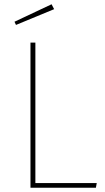

<svg xmlns="http://www.w3.org/2000/svg" viewBox="-20 -881 492 901"><path d="M146 -22H434L430 0H123V-681H146ZM234 -838 55 -764 48 -779 222 -861Z"/></svg>

Font: FiraSans
Style: Regular
Weight: 150
Designer: Carrois Corporate & Edenspiekermann AG
Foundry: Carrois Corporate GbR & Edenspiekermann AG
Version: Version 3.106;PS 003.106;hotconv 1.0.70;makeotf.lib2.5.58329